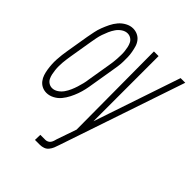

<svg xmlns="http://www.w3.org/2000/svg" viewBox="-228 -638 962 962"><g transform="rotate(45 253.0 -156.5)"><path d="M66 8Q49 8 34.5 1Q20 -6 10 -19Q0 -32 -5 -47.5Q-10 -63 -12.5 -79.5Q-15 -96 -16 -112.5Q-17 -129 -16 -146.5Q-15 -164 -13 -181Q-11 -198 -8 -215L12 -335Q16 -356 20 -376Q24 -396 31.5 -415.5Q39 -435 48.5 -454.5Q58 -474 72 -490.5Q86 -507 105.5 -517.5Q125 -528 145 -528Q162 -528 177 -521Q192 -514 202 -501Q212 -488 216.5 -472.5Q221 -457 224 -440.5Q227 -424 227.5 -407.5Q228 -391 227.5 -373.5Q227 -356 224.5 -339Q222 -322 219 -305L199 -185Q196 -164 191.5 -144Q187 -124 180 -104.5Q173 -85 163 -65.5Q153 -46 139.5 -29.5Q126 -13 106 -2.5Q86 8 66 8ZM192 215 193 178H229Q236 178 243.5 174.5Q251 171 255.5 164.5Q260 158 262.5 150.5Q265 143 267 135L303 31L300 -520H333V-58L489 -520H522Q465 -353 409 -186Q353 -19 296 148Q292 161 287 173Q282 185 273.5 195.5Q265 206 252.5 210.5Q240 215 227 215ZM69 -29Q85 -29 100 -39Q115 -49 125 -63.5Q135 -78 142 -94Q149 -110 154 -126Q159 -142 163 -158Q167 -174 169 -191L189 -311Q191 -324 193 -337.5Q195 -351 195.5 -364Q196 -377 196.5 -390.5Q197 -404 195.5 -417Q194 -430 191.5 -442Q189 -454 183.5 -465.5Q178 -477 167 -484Q156 -491 143 -491Q127 -491 112 -481Q97 -471 87 -456.5Q77 -442 70 -426Q63 -410 57.5 -394Q52 -378 49 -362Q46 -346 43 -329L23 -209Q21 -196 19 -182.5Q17 -169 16 -156Q15 -143 15 -129.5Q15 -116 16.5 -103Q18 -90 20.5 -78Q23 -66 28.5 -54.5Q34 -43 45 -36Q56 -29 69 -29Z"/></g></svg>

Font: Iosevka SS18 Extralight
Style: Italic
Weight: 200
Italic angle: -9°
Monospace: yes
Designer: Belleve Invis
Foundry: Belleve Invis
Version: Version 25.1.1; ttfautohint (v1.8.4)